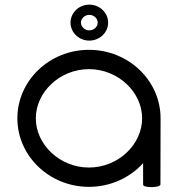

<svg xmlns="http://www.w3.org/2000/svg" viewBox="-20 -798 760 820"><path d="M665.2 -10.5 665.8 -292.6C665.8 -454.1 528.6 -585.2 360 -585.2C191.4 -585.2 54.2 -454.1 54.2 -292.6C54.2 -131.1 191.4 0 360 0C452.2 0 535 -39.2 591.2 -101.2C591.2 -70.6 591.2 -40.1 591.2 -9.5C591.2 5.5 665.2 4.5 665.2 -10.5ZM133 -292.6C133 -404.1 234.8 -502.7 360 -502.7C485.2 -502.7 587 -404.1 587 -292.6C587 -181.1 485.2 -82.5 360 -82.5C234.8 -82.5 133 -181.1 133 -292.6ZM325.7 -701.4C325.7 -719 341.8 -734.5 361.5 -734.5C381.2 -734.5 397.3 -719 397.3 -701.4C397.3 -683.8 381.2 -668.3 361.5 -668.3C341.8 -668.3 325.7 -683.8 325.7 -701.4ZM281.2 -701.4C281.2 -659 317.3 -624.6 361.5 -624.6C405.7 -624.6 441.8 -659 441.8 -701.4C441.8 -743.8 405.7 -778.2 361.5 -778.2C317.3 -778.2 281.2 -743.8 281.2 -701.4Z"/></svg>

Font: Hi.
Style: Regular
Weight: 400
Designer: Mew Too, Robert Jablonski
Foundry: Cannot Into Space Fonts
Version: Version 1.996